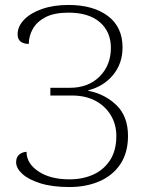

<svg xmlns="http://www.w3.org/2000/svg" viewBox="-20 -744 600 774"><path d="M260 10Q191 10 143 -5Q95 -20 70 -43Q45 -66 45 -90Q45 -110 57 -120.5Q69 -131 87 -132Q87 -85 135 -53Q183 -21 260 -21Q313 -21 355.5 -40Q398 -59 423.5 -98Q449 -137 449 -196Q449 -242 427 -279Q405 -316 365 -337.5Q325 -359 269 -359H183V-390H261Q336 -390 381.5 -435.5Q427 -481 427 -551Q427 -616 382.5 -654.5Q338 -693 256 -693Q198 -693 163 -674.5Q128 -656 112 -627Q96 -598 96 -567Q75 -567 63 -576.5Q51 -586 51 -606Q51 -637 76.5 -664Q102 -691 148.5 -707.5Q195 -724 256 -724Q356 -724 415 -679.5Q474 -635 474 -553Q474 -488 436 -442Q398 -396 336 -380V-378Q403 -365 449.5 -320Q496 -275 496 -196Q496 -128 465 -82Q434 -36 380.5 -13Q327 10 260 10Z"/></svg>

Font: Noto Serif ExtraLight
Style: Regular
Weight: 200
Designer: Monotype Design Team
Foundry: Monotype Imaging Inc.
Version: Version 2.015; ttfautohint (v1.8.4.7-5d5b)